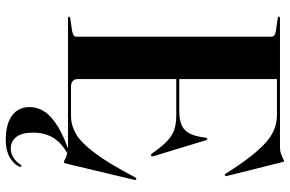

<svg xmlns="http://www.w3.org/2000/svg" viewBox="-182 -572 959 634"><g transform="rotate(90 297.0 -254.5)"><path d="M215 -367.5H348.5Q389.5 -367.5 409 -386.2Q428.5 -405 434 -454.5Q434.5 -458 435.5 -459Q436.5 -460 437.5 -460Q441.5 -460 443 -454L495.5 -281.5Q496.5 -278.5 495.8 -276.8Q495 -275 493.5 -274.5Q492.5 -274.5 491 -274.5Q489.5 -274.5 487 -276.5Q464.5 -309 446.2 -326.5Q428 -344 408.2 -350.8Q388.5 -357.5 361.5 -357.5H215ZM34.5 -696.5Q34.5 -698 35.8 -699Q37 -700 39.5 -700H466.5Q478 -700 487.2 -703.2Q496.5 -706.5 502.8 -710Q509 -713.5 511 -713.5Q512.5 -713.5 513.5 -711.8Q514.5 -710 516 -703L560.5 -525Q561.5 -521.5 560.8 -520Q560 -518.5 558.5 -518Q557.5 -517.5 556 -518.2Q554.5 -519 552.5 -521.5Q519.5 -573.5 493.5 -606.2Q467.5 -639 445 -657.5Q422.5 -676 401.5 -683Q380.5 -690 357 -690H240.5V-32.5Q240.5 -21.5 247 -15.8Q253.5 -10 265.5 -10H363Q393 -10 421.5 -26.2Q450 -42.5 484.2 -87.8Q518.5 -133 565 -221.5Q567 -224 568.2 -225.2Q569.5 -226.5 571 -225.5Q573 -225.5 573.5 -223.5Q574 -221.5 573 -217.5L520.5 2.5Q519 9.5 518 11.5Q517 13.5 515.5 13.5Q512.5 13.5 505.8 10Q499 6.5 488.8 3.2Q478.5 0 463 0H39.5Q37 0 35.8 -1Q34.5 -2 34.5 -3.5Q34.5 -6.5 40.5 -7.5L81 -13.5Q91 -15.5 95.8 -18.5Q100.5 -21.5 100.5 -27.5V-672.5Q100.5 -678.5 95.8 -681.8Q91 -685 81 -686.5L40.5 -692.5Q34.5 -693.5 34.5 -696.5ZM494 -8.5 497 -4Q455.5 17 436.5 45.5Q417.5 74 417.5 115.5Q417.5 153 432 171Q446.5 189 470 189Q487 189 501 179.5Q515 170 522.5 157.5Q524 155 525.8 154.2Q527.5 153.5 529 154.5Q530.5 155 530.8 157Q531 159 529 162Q521 180 498.2 192.8Q475.5 205.5 441.5 205.5Q390 205.5 361.5 185Q333 164.5 333 126.5Q333 100.5 348 77.5Q363 54.5 398 33Q433 11.5 494 -8.5Z"/></g></svg>

Font: Fraunces 120pt SemiBold
Style: Regular
Weight: 600
Version: Version 1.000;[b76b70a41]